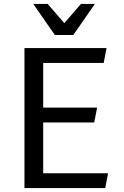

<svg xmlns="http://www.w3.org/2000/svg" viewBox="-20 -961 635 981"><path d="M105 0V-715.3H524.4L509.8 -639.6H200.7V-411.1H476.1L461.4 -335.4H200.7V-75.7H532.2L517.6 0ZM464.8 -940.9 354.5 -782.2H260.3L149.9 -940.9H223.6L308.6 -842.8L393.6 -940.9Z"/></svg>

Font: Proza Libre
Style: Regular
Weight: 400
Designer: Jasper de Waard
Foundry: Jasper de Waard
Version: Version 1.000; ttfautohint (v1.4.1.8-43bc)